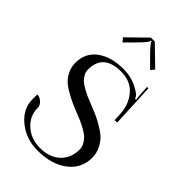

<svg xmlns="http://www.w3.org/2000/svg" viewBox="-241 -869 957 957"><g transform="rotate(45 237.5 -391.0)"><path d="M252.9 -790 353.5 -692.4 336.9 -672.9 289.1 -720.7Q241.2 -768.6 241.2 -779.3H237.3Q237.3 -767.6 190.4 -720.7L142.6 -672.9L126 -692.4L225.6 -790ZM240.2 -565.4Q116.2 -565.4 116.2 -456.1Q116.2 -439.5 124 -424.8Q131.8 -410.2 143.1 -399.9Q154.3 -389.6 174.8 -377.9Q195.3 -366.2 211.4 -359.4Q227.5 -352.5 253.9 -341.8Q289.1 -328.1 309.1 -318.8Q329.1 -309.6 357.9 -292Q386.7 -274.4 402.3 -257.8Q418 -241.2 430.2 -215.3Q442.4 -189.5 442.4 -159.2Q442.4 -84 382.3 -38.1Q322.3 7.8 223.6 7.8Q142.6 7.8 84 -40Q25.4 -87.9 25.4 -155.3V-189.5Q43 -189.5 58.6 -175.3Q74.2 -161.1 74.2 -143.6Q74.2 -86.9 117.2 -48.3Q160.2 -9.8 223.6 -9.8Q289.1 -9.8 329.1 -46.4Q369.1 -83 369.1 -143.6Q369.1 -162.1 360.4 -177.7Q351.6 -193.4 340.3 -204.6Q329.1 -215.8 307.1 -228Q285.2 -240.2 269.5 -247.1Q253.9 -253.9 224.6 -265.6Q192.4 -278.3 172.9 -287.6Q153.3 -296.9 126.5 -312.5Q99.6 -328.1 84.5 -344.2Q69.3 -360.4 58.6 -383.8Q47.9 -407.2 47.9 -434.6Q47.9 -504.9 100.6 -543.9Q153.3 -583 240.2 -583Q312.5 -583 370.1 -540Q380.9 -532.2 385.7 -517.6L392.6 -519.5Q390.6 -527.3 388.7 -550.8L385.7 -602.5H395.5L406.2 -372.1L388.7 -371.1L386.7 -412.1Q383.8 -475.6 346.2 -520.5Q308.6 -565.4 240.2 -565.4Z"/></g></svg>

Font: FoglihtenNo07
Style: Regular
Weight: 500
Designer: gluk (gluksza@wp.pl)
Foundry: gluk (gluksza@wp.pl)
Version: Version 0.871